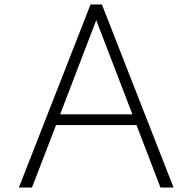

<svg xmlns="http://www.w3.org/2000/svg" viewBox="-20 -845 868 865"><path d="M65 0 388 -825H439L762 0H703L595 -281.5H232.5L124 0ZM251 -330H576.5L413.5 -754Z"/></svg>

Font: Spartan Thin Light
Style: Regular
Weight: 300
Version: Version 1.004